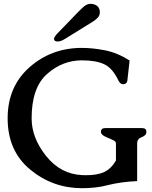

<svg xmlns="http://www.w3.org/2000/svg" viewBox="-20 -969 803 1017"><path d="M414.1 27.8Q259.3 27.8 139.9 -70.8Q20.5 -169.4 20.5 -342.3Q20.5 -510.7 136.5 -613Q252.4 -715.3 414.1 -715.3Q471.7 -715.3 536.9 -702.4Q602.1 -689.5 666.5 -648.4L654.3 -540Q650.4 -522.9 632.3 -522.9H630.4Q616.7 -523.9 606.9 -543Q576.7 -607.4 532.7 -628.4Q488.8 -649.4 414.1 -649.4Q310.5 -649.4 229 -576.9Q147.5 -504.4 147.5 -342.3Q147.5 -238.8 224.1 -142.8Q300.8 -46.9 414.6 -41.5Q426.3 -41 436.5 -41Q489.3 -41 524.9 -54.7Q566.4 -70.8 594.2 -119.1V-209Q593.8 -218.8 584 -224.1Q571.8 -231 543.2 -242.7Q514.6 -254.4 514.6 -270.5Q514.6 -290.5 537.1 -290.5H732.9Q755.4 -290.5 755.4 -270.5Q755.4 -251.5 731 -242.7Q706.5 -233.9 706.5 -209V-9.8Q621.1 -5.9 552.7 11.2Q516.6 21 481.4 24.4Q446.3 27.8 414.1 27.8ZM326.2 -764.2Q301.8 -749 285.2 -749Q280.3 -749 278.8 -750Q266.1 -751.5 266.1 -763.2Q266.1 -772.9 285.6 -793.5L344.2 -854Q356 -866.2 387.9 -899.4Q419.9 -932.6 433.1 -940.9Q446.3 -948.7 460.4 -948.7Q471.7 -948.7 482.9 -944.3Q508.8 -933.1 508.8 -903.8Q508.8 -886.7 497.1 -874.8Q485.4 -862.8 472.7 -855Z"/></svg>

Font: Caudex
Style: Bold
Weight: 700
Version: Version 1.01